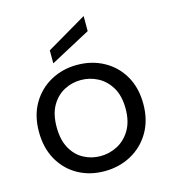

<svg xmlns="http://www.w3.org/2000/svg" viewBox="-117 -883 873 984"><g transform="rotate(-15 320.0 -391.0)"><path d="M317 7Q239 7 177 -27.5Q115 -62 79 -125.5Q43 -189 43 -275Q43 -361 80 -424Q117 -487 180 -521.5Q243 -556 320 -556Q398 -556 461 -521.5Q524 -487 560.5 -424Q597 -361 597 -275Q597 -189 559.5 -125.5Q522 -62 458.5 -27.5Q395 7 317 7ZM317 -73Q364 -73 406.5 -95Q449 -117 476 -162Q503 -207 503 -275Q503 -343 476.5 -387.5Q450 -432 408 -454Q366 -476 319 -476Q271 -476 229.5 -454Q188 -432 162.5 -387.5Q137 -343 137 -275Q137 -207 162 -162Q187 -117 228 -95Q269 -73 317 -73ZM418 -789V-709L205 -595V-664Z"/></g></svg>

Font: Parkinsans Light
Style: Regular
Weight: 400
Version: Version 1.000